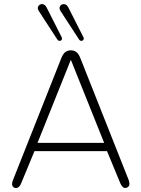

<svg xmlns="http://www.w3.org/2000/svg" viewBox="-20 -926 703 954"><path d="M44 -30 285 -638Q294 -660 305.5 -668Q317 -676 332 -676Q347 -676 358.5 -668Q370 -660 379 -638L620 -30Q622 -23 623 -16Q624 -9 621 -3Q618 3 611 6Q599 11 591 4Q583 -3 578 -15L508 -184L536 -175H126L155 -184L85 -15Q78 2 68.5 6Q59 10 52 7Q47 5 43.5 0.5Q40 -4 40 -11.5Q40 -19 44 -30ZM164 -210 141 -216H521L500 -210L332 -629ZM319 -890 394 -742Q398 -734 394.5 -728.5Q391 -723 384 -723Q377 -723 372 -731L281 -871Q272 -885 278.5 -895.5Q285 -906 298 -905.5Q311 -905 319 -890ZM211 -890 286 -742Q290 -734 286.5 -728.5Q283 -723 276 -723Q269 -723 264 -731L173 -871Q164 -885 170.5 -895.5Q177 -906 190 -905.5Q203 -905 211 -890Z"/></svg>

Font: SN Pro Thin
Style: Regular
Weight: 200
Designer: Tobias Whetton
Foundry: Supernotes
Version: Version 1.003;Glyphs 3.3 (3324)